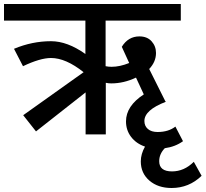

<svg xmlns="http://www.w3.org/2000/svg" viewBox="-43 -673 1028 960"><path d="M926 136 965 206Q902 267 815 267Q747 267 704 230Q661 193 661 134Q661 97 682 60Q638 45 612.5 11.5Q587 -22 587 -66Q587 -143 676 -201L637 -285Q576 -256 513 -256Q500 -256 486 -259V-1H385V-211L137 -16L73 -97L375 -312Q286 -383 212 -383Q158 -383 72 -342L27 -429Q118 -467 212 -467Q294 -467 384 -403V-570H-23V-653H861V-570H485V-342Q500 -339 515 -339Q556 -339 603 -358L566 -439Q598 -491 654 -491Q693 -491 715 -466.5Q737 -442 737 -408Q737 -364 703 -328L783 -168L786 -164Q679 -123 679 -68Q679 -43 696.5 -28Q714 -13 745 -13Q799 -13 834 -40L872 33Q833 61 781 68Q753 97 753 133Q753 184 817 184Q878 184 926 136Z"/></svg>

Font: Martel Sans DemiBold
Style: Regular
Weight: 600
Designer: Dan Reynolds and Mathieu Réguer
Foundry: Dan Reynolds and Mathieu Réguer
Version: Version 1.001;PS 001.001;hotconv 1.0.70;makeotf.lib2.5.58329